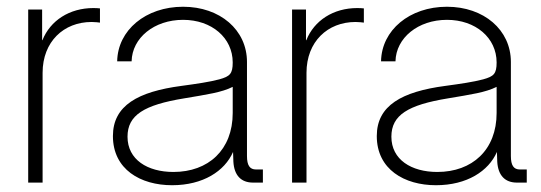

<svg xmlns="http://www.w3.org/2000/svg" viewBox="-20 -544 1612 572"><path d="M64 0H106.9V-327.1C106.9 -419.9 169.9 -478.5 252.9 -478.5C264.6 -478.5 272.9 -477.1 277.8 -476.6V-519C271.5 -519.5 267.1 -520 258.3 -520C187 -520 129.9 -482.9 106.4 -424.3H105.5V-515.6H64Z M492.7 7.8C585 7.8 649.4 -34.2 674.3 -91.3L675.3 -62C677.7 -21.5 698.2 0 733.9 0H763.2V-39.1H742.7C724.1 -39.1 715.8 -51.3 715.8 -79.1V-359.4C715.8 -455.1 635.3 -523.9 525.4 -523.9C414.1 -523.9 330.6 -454.1 329.1 -361.3H372.1C373.5 -431.2 439.5 -484.9 525.4 -484.9C610.8 -484.9 673.3 -431.2 673.3 -357.9C673.3 -324.2 665 -316.4 633.3 -307.6C604 -299.8 566.9 -294.4 520.5 -288.1C391.6 -271 316.4 -230 316.4 -138.7C316.4 -39.1 398.9 7.8 492.7 7.8ZM496.6 -31.7C419.4 -31.7 359.9 -68.4 359.9 -136.7C359.9 -201.2 409.2 -231.4 528.8 -251C598.1 -262.7 640.1 -268.6 673.3 -285.2V-207.5C673.3 -97.2 600.6 -31.7 496.6 -31.7Z M850.1 0H893.1V-327.1C893.1 -419.9 956.1 -478.5 1039.1 -478.5C1050.8 -478.5 1059.1 -477.1 1064 -476.6V-519C1057.6 -519.5 1053.2 -520 1044.4 -520C973.1 -520 916 -482.9 892.6 -424.3H891.6V-515.6H850.1Z M1278.8 7.8C1371.1 7.8 1435.5 -34.2 1460.4 -91.3L1461.4 -62C1463.9 -21.5 1484.4 0 1520 0H1549.3V-39.1H1528.8C1510.3 -39.1 1502 -51.3 1502 -79.1V-359.4C1502 -455.1 1421.4 -523.9 1311.5 -523.9C1200.2 -523.9 1116.7 -454.1 1115.2 -361.3H1158.2C1159.7 -431.2 1225.6 -484.9 1311.5 -484.9C1397 -484.9 1459.5 -431.2 1459.5 -357.9C1459.5 -324.2 1451.2 -316.4 1419.4 -307.6C1390.1 -299.8 1353 -294.4 1306.6 -288.1C1177.7 -271 1102.5 -230 1102.5 -138.7C1102.5 -39.1 1185.1 7.8 1278.8 7.8ZM1282.7 -31.7C1205.6 -31.7 1146 -68.4 1146 -136.7C1146 -201.2 1195.3 -231.4 1314.9 -251C1384.3 -262.7 1426.3 -268.6 1459.5 -285.2V-207.5C1459.5 -97.2 1386.7 -31.7 1282.7 -31.7Z"/></svg>

Font: Raveo Display Display ExLight
Style: Regular
Weight: 200
Designer: Jakub Foglar, Rasmus Andersson (Inter)
Foundry: Jakubfoglar.com
Version: Version 1.100;Glyphs 3.2.3 (3260)